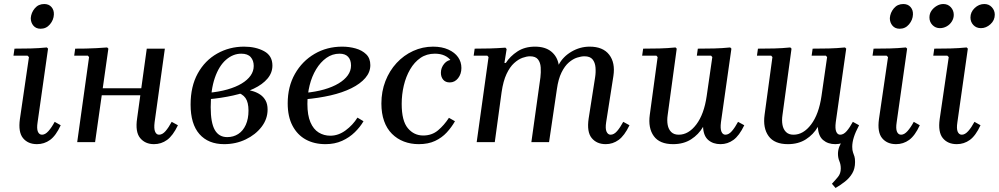

<svg xmlns="http://www.w3.org/2000/svg" viewBox="-20 -707 4968 955"><path d="M252 -101 282 -84Q258 -32 229 -11Q200 10 164 10Q119 10 94.5 -20Q70 -50 79 -115L124 -423L117 -430H47L52 -465Q93 -465 133 -466Q173 -467 213 -471L219 -465L167 -99Q162 -67 168.5 -52Q175 -37 189 -37Q205 -37 221 -55Q237 -73 252 -101ZM182 -564Q159 -564 146 -579.5Q133 -595 133 -617Q135 -644 153 -665.5Q171 -687 200 -687Q223 -687 236 -672Q249 -657 248 -635Q247 -608 228.5 -586Q210 -564 182 -564Z M364 0 423 -423 417 -430H349L354 -465Q380 -465 406.5 -465.5Q433 -466 460 -467.5Q487 -469 513 -471L519 -465L453 0ZM447 -233 452 -268H751L746 -233ZM834 -101 865 -84Q840 -32 811 -11Q782 10 746 10Q702 10 677 -20.5Q652 -51 662 -118L710 -465H800L749 -99Q745 -67 751.5 -52Q758 -37 771 -37Q788 -37 803.5 -55Q819 -73 834 -101Z M1095 10Q1016 10 972 -40Q928 -90 928 -187Q928 -277 963.5 -341.5Q999 -406 1060 -440.5Q1121 -475 1194 -475Q1252 -475 1293.5 -452.5Q1335 -430 1335 -381Q1335 -345 1310.5 -316Q1286 -287 1242 -266Q1198 -245 1139.5 -232Q1081 -219 1014 -213V-245Q1069 -250 1111 -262Q1153 -274 1182 -291.5Q1211 -309 1226.5 -331Q1242 -353 1242 -379Q1242 -406 1227 -423Q1212 -440 1180 -440Q1139 -440 1104 -409.5Q1069 -379 1048.5 -319.5Q1028 -260 1028 -174Q1028 -96 1048.5 -60.5Q1069 -25 1110 -25Q1141 -25 1165 -40.5Q1189 -56 1202.5 -86Q1216 -116 1216 -157Q1216 -198 1201 -219.5Q1186 -241 1153 -249L1201 -262Q1220 -259 1239.5 -253Q1259 -247 1275 -236Q1291 -225 1301 -207Q1311 -189 1311 -162Q1311 -115 1281 -76Q1251 -37 1202 -13.5Q1153 10 1095 10Z M1599 10Q1543 10 1501 -13Q1459 -36 1435 -81.5Q1411 -127 1411 -193Q1411 -276 1447 -339.5Q1483 -403 1544.5 -439Q1606 -475 1682 -475Q1717 -475 1749 -466Q1781 -457 1801.5 -437Q1822 -417 1822 -383Q1822 -348 1797 -319Q1772 -290 1727.5 -268Q1683 -246 1624 -232.5Q1565 -219 1497 -213V-245Q1550 -250 1592 -262Q1634 -274 1664 -292Q1694 -310 1710 -332.5Q1726 -355 1726 -381Q1726 -409 1711.5 -424.5Q1697 -440 1669 -440Q1633 -440 1603.5 -419Q1574 -398 1552.5 -362.5Q1531 -327 1520 -282.5Q1509 -238 1509 -190Q1509 -134 1524 -99Q1539 -64 1565 -48Q1591 -32 1623 -32Q1663 -32 1699 -58.5Q1735 -85 1758 -122L1788 -104Q1772 -76 1745 -49.5Q1718 -23 1681.5 -6.5Q1645 10 1599 10Z M2063 10Q2023 10 1989 -3Q1955 -16 1929.5 -41.5Q1904 -67 1890.5 -105Q1877 -143 1877 -192Q1877 -252 1897 -303.5Q1917 -355 1952.5 -393.5Q1988 -432 2035 -453.5Q2082 -475 2134 -475Q2178 -475 2210 -460.5Q2242 -446 2258.5 -422.5Q2275 -399 2275 -369Q2275 -339 2258.5 -318Q2242 -297 2217 -297Q2196 -297 2184.5 -310.5Q2173 -324 2173 -345Q2173 -370 2189.5 -390Q2206 -410 2232 -410Q2253 -410 2260 -397.5Q2267 -385 2267 -370L2236 -363Q2236 -387 2224 -404Q2212 -421 2191.5 -430.5Q2171 -440 2143 -440Q2102 -440 2071.5 -419Q2041 -398 2020 -362Q1999 -326 1988.5 -281.5Q1978 -237 1978 -190Q1978 -106 2008.5 -69.5Q2039 -33 2085 -33Q2128 -33 2158.5 -58.5Q2189 -84 2213 -121L2243 -104Q2226 -74 2202 -48Q2178 -22 2144 -6Q2110 10 2063 10Z M3080 -101 3111 -84Q3086 -32 3057 -11Q3028 10 2993 10Q2948 10 2923 -20.5Q2898 -51 2908 -118L2940 -322Q2944 -347 2942 -371.5Q2940 -396 2927.5 -411.5Q2915 -427 2887 -427Q2871 -427 2850.5 -420.5Q2830 -414 2809.5 -396.5Q2789 -379 2773 -346.5Q2757 -314 2750 -264L2711 0H2623L2668 -322Q2671 -347 2669.5 -371.5Q2668 -396 2656 -411.5Q2644 -427 2616 -427Q2600 -427 2579 -419.5Q2558 -412 2537 -393Q2516 -374 2499.5 -339Q2483 -304 2475 -249L2441 0H2351L2410 -423L2404 -430H2336L2341 -465Q2380 -465 2417 -466Q2454 -467 2494 -470L2500 -463L2489 -394H2496Q2517 -427 2553.5 -451Q2590 -475 2641 -475Q2692 -475 2722 -450.5Q2752 -426 2759 -385Q2780 -425 2822.5 -450Q2865 -475 2913 -475Q2979 -475 3010 -435Q3041 -395 3031 -329L2995 -99Q2990 -67 2997 -52Q3004 -37 3017 -37Q3034 -37 3049.5 -55Q3065 -73 3080 -101Z M3651 -101 3682 -84Q3657 -32 3628 -11Q3599 10 3564 10Q3527 10 3503 -10.5Q3479 -31 3477 -76Q3455 -38 3417.5 -14Q3380 10 3328 10Q3261 10 3232 -30Q3203 -70 3212 -136L3251 -423L3245 -430H3174L3179 -465Q3220 -465 3260 -466Q3300 -467 3340 -471L3346 -465L3301 -135Q3297 -108 3301 -86Q3305 -64 3318.5 -50.5Q3332 -37 3356 -37Q3405 -37 3443.5 -88Q3482 -139 3495 -229L3523 -423L3517 -430H3446L3451 -465Q3492 -465 3532 -466Q3572 -467 3612 -471L3618 -465L3566 -99Q3562 -67 3568.5 -52Q3575 -37 3588 -37Q3605 -37 3620.5 -55Q3636 -73 3651 -101Z M4253 -84Q4235 -50 4227 -24.5Q4219 1 4219 23Q4219 41 4223 51.5Q4227 62 4230 71.5Q4233 81 4233 99Q4233 132 4219 155.5Q4205 179 4182.5 196.5Q4160 214 4136 228L4118 207Q4134 190 4148 173Q4162 156 4162 131Q4162 111 4155 94.5Q4148 78 4148 58Q4148 23 4175 -14.5Q4202 -52 4241 -84ZM4222 -101 4253 -84Q4228 -32 4199 -11Q4170 10 4135 10Q4098 10 4074 -10.5Q4050 -31 4048 -76Q4026 -38 3988.5 -14Q3951 10 3899 10Q3832 10 3803 -30Q3774 -70 3783 -136L3822 -423L3816 -430H3745L3750 -465Q3791 -465 3831 -466Q3871 -467 3911 -471L3917 -465L3872 -135Q3868 -108 3872 -86Q3876 -64 3889.5 -50.5Q3903 -37 3927 -37Q3976 -37 4014.5 -88Q4053 -139 4066 -229L4094 -423L4088 -430H4017L4022 -465Q4063 -465 4103 -466Q4143 -467 4183 -471L4189 -465L4137 -99Q4133 -67 4139.5 -52Q4146 -37 4159 -37Q4176 -37 4191.5 -55Q4207 -73 4222 -101Z M4525 -101 4555 -84Q4531 -32 4502 -11Q4473 10 4437 10Q4392 10 4367.5 -20Q4343 -50 4352 -115L4397 -423L4390 -430H4320L4325 -465Q4366 -465 4406 -466Q4446 -467 4486 -471L4492 -465L4440 -99Q4435 -67 4441.5 -52Q4448 -37 4462 -37Q4478 -37 4494 -55Q4510 -73 4525 -101ZM4455 -564Q4432 -564 4419 -579.5Q4406 -595 4406 -617Q4408 -644 4426 -665.5Q4444 -687 4473 -687Q4496 -687 4509 -672Q4522 -657 4521 -635Q4520 -608 4501.5 -586Q4483 -564 4455 -564Z M4827 -101 4857 -84Q4833 -32 4804 -11Q4775 10 4739 10Q4694 10 4669.5 -20Q4645 -50 4654 -115L4699 -423L4692 -430H4622L4627 -465Q4668 -465 4708 -466Q4748 -467 4788 -471L4794 -465L4742 -99Q4737 -67 4743.5 -52Q4750 -37 4764 -37Q4780 -37 4796 -55Q4812 -73 4827 -101ZM4655 -567Q4633 -567 4618 -582.5Q4603 -598 4603 -620Q4603 -639 4613 -653.5Q4623 -668 4639 -677.5Q4655 -687 4672 -687Q4695 -687 4709.5 -671Q4724 -655 4724 -633Q4724 -616 4714.5 -600.5Q4705 -585 4689 -576Q4673 -567 4655 -567ZM4859 -567Q4836 -567 4821.5 -582.5Q4807 -598 4807 -620Q4807 -647 4828 -667Q4849 -687 4876 -687Q4899 -687 4913.5 -671Q4928 -655 4928 -634Q4928 -606 4906.5 -586.5Q4885 -567 4859 -567Z"/></svg>

Font: Brygada 1918 Medium
Style: Italic
Weight: 500
Italic angle: -8°
Designer: Mateusz Machalski | Borys Kosmynka | Przemek Hoffer
Foundry: NIEPODLEGLA 2018
Version: Version 3.006